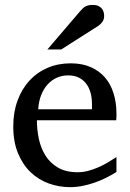

<svg xmlns="http://www.w3.org/2000/svg" viewBox="-20 -753 530 785"><path d="M456.1 -49.8Q435.1 -36.6 412.4 -25.4Q389.6 -14.2 365.5 -5.9Q341.3 2.4 316.4 7.3Q291.5 12.2 266.1 12.2Q220.7 12.2 178.7 -3.2Q136.7 -18.6 104.7 -49.3Q72.8 -80.1 53.5 -126.7Q34.2 -173.3 34.2 -235.8Q34.2 -294.4 51.8 -342Q69.3 -389.6 100.6 -423.6Q131.8 -457.5 174.8 -475.8Q217.8 -494.1 269 -494.1Q315.4 -494.1 350.6 -478.8Q385.7 -463.4 409.2 -436.3Q432.6 -409.2 444.3 -371.3Q456.1 -333.5 456.1 -289.1V-275.9Q456.1 -268.1 455.1 -261.2H130.9Q130.9 -223.1 138.9 -185.1Q147 -147 166 -116.7Q185.1 -86.4 217.3 -67.6Q249.5 -48.8 297.9 -48.8Q319.3 -48.8 340.3 -54.4Q361.3 -60.1 381.6 -68.8Q401.9 -77.6 420.4 -88.6Q439 -99.6 456.1 -110.8ZM356 -328.1Q356 -353 350.1 -374.3Q344.2 -395.5 332.3 -411.1Q320.3 -426.8 302 -435.8Q283.7 -444.8 258.8 -444.8Q233.9 -444.8 212.4 -435.3Q190.9 -425.8 174.6 -407.7Q158.2 -389.6 148.2 -364Q138.2 -338.4 136.2 -306.2H356ZM405.8 -688Q405.8 -674.3 399.2 -664.6Q392.6 -654.8 382.8 -647.9L230.5 -550.8H173.8L306.6 -706.1Q312.5 -712.4 317.4 -717.5Q322.3 -722.7 328.1 -726.1Q334 -729.5 341.6 -731.2Q349.1 -732.9 359.9 -732.9Q373 -732.9 381.8 -728.8Q390.6 -724.6 396 -718.3Q401.4 -711.9 403.6 -703.9Q405.8 -695.8 405.8 -688Z"/></svg>

Font: BabelStone Ogham
Style: Regular
Weight: 400
Designer: Andrew West
Foundry: BabelStone
Version: Version 2.02 March 14, 2022